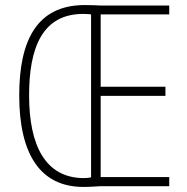

<svg xmlns="http://www.w3.org/2000/svg" viewBox="-20 -829 740 759"><path d="M315 -809C125 -809 56 -668 56 -452C56 -221 138 -90 310 -90C336 -90 357 -92 377 -93H649V-129H378V-450H634V-486H378V-772H649V-807H381C359 -808 344 -809 315 -809ZM309 -774C322 -774 332 -773 340 -772V-128C332 -126 323 -125 310 -125C160 -126 95 -253 95 -452C95 -638 146 -774 309 -774Z"/></svg>

Font: Noto Sans Telugu UI Condensed ExtraLight
Style: Regular
Weight: 200
Width: 3
Designer: Jelle Bosma - Monotype Design Team
Foundry: Monotype Imaging Inc.
Version: Version 2.005